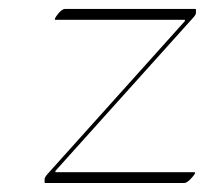

<svg xmlns="http://www.w3.org/2000/svg" viewBox="-20 -401 462 433"><path d="M105 -356.4Q100.6 -356.4 110.1 -368.7Q119.6 -380.9 127 -380.9H420.4Q421.9 -380.9 421.9 -379.4V-371.6Q421.9 -367.7 415 -360.4L105 -15.6V-12.7H418Q423.8 -12.7 412.8 -0.5Q401.9 11.7 396 11.7H82Q80.6 11.7 80.6 10.7V2.9Q80.6 -1 87.4 -8.8L397 -353.5V-356.4Z"/></svg>

Font: ML-NILA02
Style: Regular
Weight: 400
Version: Version ML-NILA02 1.0